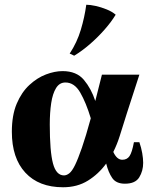

<svg xmlns="http://www.w3.org/2000/svg" viewBox="-20 -775 645 810"><path d="M507 0Q470 0 453.5 -24Q437 -48 428 -85Q396 -41 351 -13Q306 15 246 15Q144 15 87 -46.5Q30 -108 30 -219Q30 -289 50.5 -337.5Q71 -386 104 -416.5Q137 -447 174 -461Q211 -475 244 -475Q303 -475 334 -438Q365 -401 382 -349Q395 -399 410 -460H568Q538 -369 515.5 -298Q493 -227 485 -201Q474 -166 458 -134Q473 -101 496 -101Q516 -101 526.5 -116.5Q537 -132 545 -175H568Q576 -152 580 -129Q584 -106 584 -88Q584 -54 567.5 -27Q551 0 507 0ZM190 -250Q190 -136 203.5 -85.5Q217 -35 250 -35Q261 -35 272.5 -44Q284 -53 296.5 -78.5Q309 -104 325.5 -151.5Q342 -199 363 -276Q343 -342 318.5 -384.5Q294 -427 256 -427Q231 -427 216.5 -403.5Q202 -380 196 -340Q190 -300 190 -250ZM344 -755Q360 -755 383 -750Q406 -745 429.5 -735.5Q453 -726 468 -713Q450 -683 421 -650Q392 -617 359 -588.5Q326 -560 293 -540L274 -549Q305 -596 321 -649.5Q337 -703 344 -755Z"/></svg>

Font: Bona Nova SC
Style: Bold
Weight: 700
Designer: Mateusz Machalski
Foundry: Capitalics
Version: Version 4.001; ttfautohint (v1.8.4.7-5d5b)